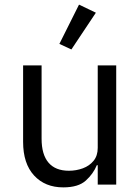

<svg xmlns="http://www.w3.org/2000/svg" viewBox="-20 -799 608 831"><path d="M403 0V-84H399Q384 -47 351.5 -17.5Q319 12 254 12Q175 12 127.5 -39.5Q80 -91 80 -185V-516H160V-199Q160 -130 190 -95Q220 -60 278 -60Q310 -60 338.5 -70.5Q367 -81 385 -103Q403 -125 403 -159V-516H483V0ZM395 -744 289 -585 237 -609 322 -779Z"/></svg>

Font: IBM Plex Sans
Style: Regular
Weight: 400
Designer: Mike Abbink, Paul van der Laan, Pieter van Rosmalen
Foundry: Bold Monday
Version: Version 3.201